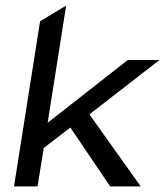

<svg xmlns="http://www.w3.org/2000/svg" viewBox="-20 -665 589 685"><path d="M30 0H114L136 -137L231 -210L373 0H482L299 -257L549 -451H436L150 -227L216 -645L123 -589Z"/></svg>

Font: Charger Sport
Style: DfBdObl
Weight: 400
Designer: Jasper
Foundry: Cannot Into Space Fonts
Version: Version 1.1